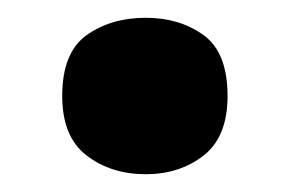

<svg xmlns="http://www.w3.org/2000/svg" viewBox="-20 -460 327 216"><path d="M50 -352Q50 -401 77.5 -420.5Q105 -440 144 -440Q182 -440 209 -420.5Q236 -401 236 -352Q236 -306 209 -285Q182 -264 144 -264Q105 -264 77.5 -285Q50 -306 50 -352Z"/></svg>

Font: Noto Sans Cham ExtraBold
Style: Regular
Weight: 800
Version: Version 2.002